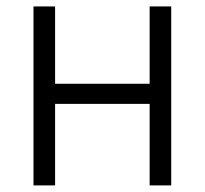

<svg xmlns="http://www.w3.org/2000/svg" viewBox="-20 -562 621 582"><path d="M450.2 -308.1V-247.1H130.4V-308.1ZM147 -542.5V0H81.5V-542.5ZM499 -542.5V0H433.6V-542.5Z"/></svg>

Font: Inter 16pt Light
Style: Regular
Weight: 300
Version: Version 4.001;git-66647c0bb